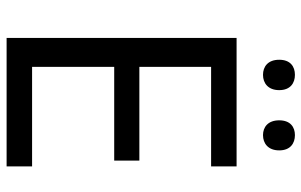

<svg xmlns="http://www.w3.org/2000/svg" viewBox="-190 -746 935 596"><g transform="rotate(90 278.0 -447.5)"><path d="M165 -846.2C165 -811.5 186 -795.9 211.9 -795.9C237.3 -795.9 259.3 -811.5 259.3 -846.2C259.3 -880.9 237.3 -895 211.9 -895C186 -895 165 -880.9 165 -846.2ZM353 -846.2C353 -811.5 374 -795.9 398.9 -795.9C424.3 -795.9 446.3 -811.5 446.3 -846.2C446.3 -880.9 424.3 -895 398.9 -895C374 -895 353 -880.9 353 -846.2ZM496.1 -79.1H187V-334H478V-412.1H187V-634.8H496.1V-713.9H97.2V0H496.1Z"/></g></svg>

Font: Noto Reveo Sans
Style: Regular
Weight: 400
Designer: Monotype Design team
Foundry: Monotype Imaging Inc.
Version: Version 1.04